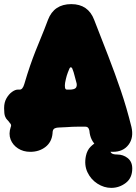

<svg xmlns="http://www.w3.org/2000/svg" viewBox="-20 -712 662 932"><path d="M127 25Q93 25 67.5 8.5Q42 -8 31.5 -35Q21 -62 32 -95Q32 -95 33 -98Q34 -101 34 -101Q34 -105 33 -108Q32 -110 30.5 -112Q29 -114 27 -116Q21 -125 15 -130.5Q9 -136 4.5 -147.5Q0 -159 0 -186V-188Q0 -215 11.5 -235Q23 -255 38.5 -266Q54 -277 66 -277H76Q90 -277 98 -304Q113 -355 126 -392.5Q139 -430 152 -463Q165 -496 180 -532Q195 -568 213 -616Q242 -692 326 -692Q408 -692 437 -616Q473 -524 505.5 -440Q538 -356 566.5 -272.5Q595 -189 618 -96Q630 -44 604 -9.5Q578 25 528 25Q484 25 451 -2Q418 -29 414 -77Q414 -77 414 -77.5Q414 -78 412 -84Q408 -97 395 -97Q368 -97 354 -97Q340 -97 330.5 -96.5Q321 -96 307 -95Q293 -94 265 -93Q256 -93 247 -89.5Q238 -86 236 -75Q235 -71 235.5 -71.5Q236 -72 235 -64Q231 -22 200.5 1.5Q170 25 127 25ZM305 -277Q314 -277 320.5 -277Q327 -277 336 -279Q348 -282 351 -290.5Q354 -299 352 -307Q346 -327 342 -344.5Q338 -362 331 -379Q330 -383 325.5 -385Q321 -387 317 -379Q308 -358 304 -344.5Q300 -331 296 -310Q294 -297 295.5 -287Q297 -277 305 -277ZM520 200Q485 200 453 179.5Q421 159 404.5 124Q388 89 397 45Q403 17 419.5 0.5Q436 -16 453.5 -24Q471 -32 480 -33L523 -41L545 -11Q545 -11 538 -7Q531 -3 523.5 4Q516 11 516 21Q516 27 520.5 31Q525 35 532.5 36.5Q540 38 549 38Q578 38 600 55.5Q622 73 622 106Q622 152 590.5 176Q559 200 520 200Z"/></svg>

Font: Winky Sans Black
Style: Regular
Weight: 900
Designer: Simon Atzbach
Foundry: typofactur
Version: Version 1.205